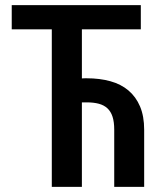

<svg xmlns="http://www.w3.org/2000/svg" viewBox="-20 -731 640 751"><path d="M530.8 -616.2H300.3V-424.3Q307.1 -424.8 312.3 -424.8Q317.4 -424.8 318.8 -424.8Q370.1 -424.8 411.6 -413.3Q453.1 -401.9 482.4 -377.2Q511.7 -352.5 527.8 -314.5Q543.9 -276.4 543.9 -223.6V0H426.8V-223.6Q426.8 -253.9 420.2 -274.4Q413.6 -294.9 400.1 -307.4Q386.7 -319.8 366.5 -325.2Q346.2 -330.6 318.8 -330.6H300.3V0H182.6V-616.2H25.9V-710.9H530.8Z"/></svg>

Font: Roboto Mono
Style: Regular
Weight: 500
Designer: Google
Version: Version 2.000986; 2015; ttfautohint (v1.3)